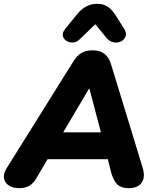

<svg xmlns="http://www.w3.org/2000/svg" viewBox="-34 -978 817 1007"><path d="M67 9Q34 9 12.5 -5Q-9 -19 -13 -43Q-17 -67 1 -96L349 -653Q369 -686 392.5 -700Q416 -714 453 -714Q490 -714 514 -695.5Q538 -677 549 -639L714 -99Q725 -64 718 -39.5Q711 -15 691 -3Q671 9 643 9Q603 9 582.5 -9.5Q562 -28 550 -70L522 -180L573 -143H173L235 -176L156 -42Q142 -17 120 -4Q98 9 67 9ZM433 -513 278 -251 256 -284H536L505 -247L435 -513ZM385 -773Q369 -756 349 -755Q329 -754 314 -764Q299 -774 295.5 -790Q292 -806 307 -825L370 -903Q393 -931 419 -944.5Q445 -958 477 -958Q510 -958 533 -941.5Q556 -925 574 -895L616 -829Q631 -806 625 -788Q619 -770 601 -761Q583 -752 561.5 -756Q540 -760 523 -781L466 -851Z"/></svg>

Font: Nunito ExtraLight Black
Style: Italic
Weight: 900
Italic angle: -9°
Version: Version 3.602